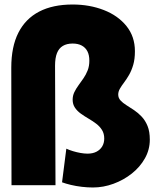

<svg xmlns="http://www.w3.org/2000/svg" viewBox="-20 -819 684 851"><path d="M392 12Q438 12 483 -4.5Q528 -21 564.5 -50Q601 -79 622.5 -117.5Q644 -156 644 -200Q644 -236 634 -260.5Q624 -285 608 -302Q592 -319 574 -331Q556 -343 540 -353Q524 -363 514 -374Q504 -385 504 -400Q504 -413 511.5 -426Q519 -439 530 -453.5Q541 -468 552 -487Q563 -506 570.5 -531.5Q578 -557 578 -592Q578 -657 540.5 -703.5Q503 -750 440 -774.5Q377 -799 302 -799Q214 -799 153.5 -767.5Q93 -736 61.5 -674Q30 -612 30 -519L31 2H226L224 -528Q224 -562 232.5 -583.5Q241 -605 258.5 -615.5Q276 -626 302 -626Q326 -626 342.5 -617Q359 -608 367.5 -591.5Q376 -575 376 -550Q376 -526 368.5 -507Q361 -488 350 -472Q339 -456 328 -441Q317 -426 309.5 -410.5Q302 -395 302 -377Q302 -357 312 -342Q322 -327 338 -315.5Q354 -304 372 -293.5Q390 -283 406 -271Q422 -259 432 -243Q442 -227 442 -205Q442 -185 433 -170Q424 -155 407.5 -146.5Q391 -138 368 -138Q354 -138 337 -141Q320 -144 303.5 -149Q287 -154 274 -160L255 -11Q271 -5 294 0.5Q317 6 342.5 9Q368 12 392 12Z"/></svg>

Font: Jost Black
Style: Regular
Weight: 900
Version: Version 3.710